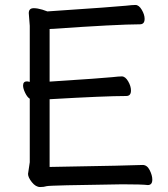

<svg xmlns="http://www.w3.org/2000/svg" viewBox="-20 -738 678 774"><path d="M142 16Q124 16 108.5 -3.5Q93 -23 93 -37L100 -84V-340Q90 -346 81.5 -363.5Q73 -381 73 -393Q73 -410 89 -410L100 -408V-634L96 -685Q96 -705 116 -705Q131 -705 151 -699L171 -692Q453 -711 488 -715Q514 -718 526 -718Q540 -718 551.5 -698.5Q563 -679 563 -662Q563 -640 544 -640Q456 -640 180 -621V-409Q397 -423 433 -427Q459 -430 471 -430Q485 -430 496.5 -410.5Q508 -391 508 -373Q508 -351 489 -351Q404 -351 180 -338V-65Q523 -71 555 -73Q573 -73 583.5 -52Q594 -31 594 -14Q594 8 576 8Q552 5 473 5Q179 9 168 12.5Q157 16 142 16Z"/></svg>

Font: LXGW WenKai Medium
Style: Regular
Weight: 500
Designer: LXGW / Fontworks Inc.
Foundry: LXGW / Fontworks Inc.
Version: Version 1.501; October 10, 2024